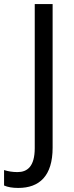

<svg xmlns="http://www.w3.org/2000/svg" viewBox="-87 -734 362 945"><path d="M3 191C107 191 172 132 172 -7V-714H84V-5C84 86 47 113 -1 113C-26 113 -48 109 -67 103V179C-49 187 -26 191 3 191Z"/></svg>

Font: Noto Sans Devanagari SemiCondensed
Style: Regular
Weight: 400
Width: 4
Designer: Jelle Bosma - Monotype Design Team
Foundry: Monotype Imaging Inc.
Version: Version 2.004